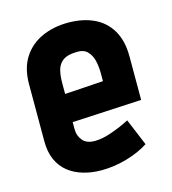

<svg xmlns="http://www.w3.org/2000/svg" viewBox="-85 -582 596 665"><g transform="rotate(-15 213.0 -249.0)"><path d="M145 -149V-174L394 -187V-343Q394 -399 372 -436.5Q350 -474 310.5 -492.5Q271 -511 218 -511Q166 -511 124 -492Q82 -473 57.5 -435Q33 -397 33 -340V-135Q33 -97 45.5 -69Q58 -41 80.5 -23Q103 -5 133.5 4Q164 13 199 13Q244 13 289.5 0Q335 -13 369 -35L329 -131Q298 -115 263.5 -103Q229 -91 202 -91Q189 -91 178 -95Q167 -99 160 -107Q153 -115 149 -125.5Q145 -136 145 -149ZM283 -313V-284L145 -275V-314Q145 -342 150.5 -361.5Q156 -381 171.5 -392.5Q187 -404 217 -405Q245 -407 259 -393Q273 -379 278 -357.5Q283 -336 283 -313Z"/></g></svg>

Font: Advent Pro
Style: Bold
Weight: 700
Designer: VivaRado, Andreas Kalpakidis
Foundry: VivaRado, Andreas Kalpakidis
Version: Version 3.000